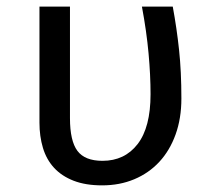

<svg xmlns="http://www.w3.org/2000/svg" viewBox="-20 -547 640 579"><path d="M99 -527H191V-191Q191 -122 213.5 -92Q236 -62 289 -62Q356 -62 395 -112.5Q434 -163 434 -263Q434 -320 428 -386Q422 -452 408 -527H501Q513 -462 520 -396.5Q527 -331 527 -250Q527 -190 509.5 -141.5Q492 -93 460.5 -59Q429 -25 385 -6.5Q341 12 288 12Q238 12 202 -2Q166 -16 143 -41Q120 -66 109.5 -101Q99 -136 99 -177Z"/></svg>

Font: Wlorlttqgufhjawjgtejqphaquk
Style: Regular
Weight: 400
Monospace: yes
Designer: Carrois Corporate & Edenspiekermann
Foundry: Carrois Corporate GbR & Edenspiekermann AG
Version: Version 2.001